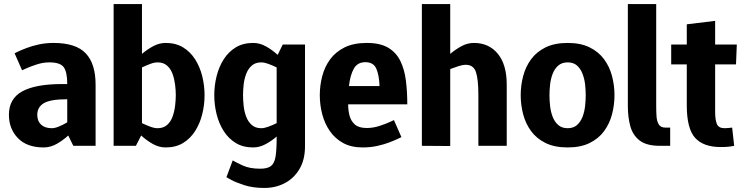

<svg xmlns="http://www.w3.org/2000/svg" viewBox="-20 -720 3666 948"><path d="M164 -153Q164 -122 183 -104.5Q202 -87 236 -87Q251 -87 271.5 -95.5Q292 -104 312 -116V-230Q229 -230 196.5 -210.5Q164 -191 164 -153ZM196 8Q113 8 68.5 -38Q24 -84 24 -153Q24 -233 90 -269Q156 -305 287 -305H312Q312 -365 294.5 -388.5Q277 -412 224 -412Q193 -412 162 -402Q131 -392 110 -382.5Q89 -373 89 -373L52 -457Q52 -457 67.5 -464.5Q83 -472 110 -482.5Q137 -493 171.5 -500.5Q206 -508 244 -508Q355 -508 403.5 -456.5Q452 -405 452 -302V0H342L317 -51Q291 -27 260 -9.5Q229 8 196 8Z M848 -250Q848 -274 844.5 -302Q841 -330 832 -355Q823 -380 805 -396Q787 -412 758 -412Q742 -412 722 -404.5Q702 -397 681 -387V-112Q702 -102 722 -94.5Q742 -87 758 -87Q787 -87 805 -103Q823 -119 832 -144Q841 -169 844.5 -197.5Q848 -226 848 -250ZM681 -700V-454Q707 -476 736.5 -492Q766 -508 798 -508Q848 -508 884 -486Q920 -464 943.5 -427Q967 -390 978.5 -344Q990 -298 990 -250Q990 -202 978.5 -156Q967 -110 943.5 -73Q920 -36 884 -14Q848 8 798 8Q765 8 734 -9.5Q703 -27 677 -51L651 0H541V-700Z M1270 -412Q1241 -412 1223 -396Q1205 -380 1195.5 -355Q1186 -330 1183 -302Q1180 -274 1180 -250Q1180 -226 1183 -197.5Q1186 -169 1195.5 -144Q1205 -119 1223 -103Q1241 -87 1270 -87Q1285 -87 1305.5 -94.5Q1326 -102 1346 -112V-387Q1326 -397 1305.5 -404.5Q1285 -412 1270 -412ZM1129 72Q1142 80 1177 96.5Q1212 113 1265 113Q1300 113 1317.5 100Q1335 87 1340.5 53.5Q1346 20 1346 -40V-46Q1321 -24 1291 -8Q1261 8 1230 8Q1180 8 1144 -14Q1108 -36 1084.5 -73Q1061 -110 1049.5 -156Q1038 -202 1038 -250Q1038 -298 1049.5 -344Q1061 -390 1084.5 -427Q1108 -464 1144 -486Q1180 -508 1230 -508Q1263 -508 1294 -490.5Q1325 -473 1351 -449L1376 -500H1486V2Q1486 68 1459 114Q1432 160 1386.5 184Q1341 208 1286 208H1285Q1229 208 1187 194.5Q1145 181 1121.5 168Q1098 155 1098 155Z M1771 8Q1714 8 1674 -14Q1634 -36 1608.5 -73Q1583 -110 1571 -156Q1559 -202 1559 -250Q1559 -298 1571 -344Q1583 -390 1610 -427Q1637 -464 1681.5 -486Q1726 -508 1791 -508Q1857 -508 1896.5 -484.5Q1936 -461 1956.5 -419.5Q1977 -378 1984 -323Q1991 -268 1991 -205H1699Q1699 -175 1706 -148.5Q1713 -122 1732.5 -105Q1752 -88 1791 -88Q1822 -88 1853 -98Q1884 -108 1904.5 -117.5Q1925 -127 1925 -127L1962 -43Q1962 -43 1946.5 -35.5Q1931 -28 1904 -17.5Q1877 -7 1843 0.5Q1809 8 1771 8ZM1784 -413Q1745 -413 1727 -381Q1709 -349 1703 -295H1854Q1852 -349 1838 -381Q1824 -413 1784 -413Z M2203 1 2063 0V-700H2203V-454Q2229 -476 2258.5 -492Q2288 -508 2320 -508Q2394 -508 2438 -454.5Q2482 -401 2482 -302V0H2342V-250Q2342 -328 2330 -364Q2318 -400 2280 -400Q2264 -400 2244 -393.5Q2224 -387 2203 -379Z M2551 -250Q2551 -298 2563 -344Q2575 -390 2602 -427Q2629 -464 2673.5 -486Q2718 -508 2783 -508Q2847 -508 2891.5 -486Q2936 -464 2963 -427Q2990 -390 3002 -344Q3014 -298 3014 -250Q3014 -202 3002 -156Q2990 -110 2963 -73Q2936 -36 2891.5 -14Q2847 8 2783 8Q2718 8 2673.5 -14Q2629 -36 2602 -73Q2575 -110 2563 -156Q2551 -202 2551 -250ZM2693 -250Q2693 -226 2696 -197.5Q2699 -169 2708.5 -144Q2718 -119 2736 -103Q2754 -87 2783 -87Q2812 -87 2829.5 -103Q2847 -119 2856.5 -144Q2866 -169 2869 -197.5Q2872 -226 2872 -250Q2872 -274 2869 -302Q2866 -330 2856.5 -355Q2847 -380 2829.5 -396Q2812 -412 2783 -412Q2754 -412 2736 -396Q2718 -380 2708.5 -355Q2699 -330 2696 -302Q2693 -274 2693 -250Z M3265 -90H3289V0H3238Q3172 0 3138 -26.5Q3104 -53 3092 -97.5Q3080 -142 3080 -196V-700H3220V-196Q3220 -171 3221.5 -146.5Q3223 -122 3232.5 -106Q3242 -90 3265 -90Z M3595 -90 3605 0Q3591 3 3576 4.5Q3561 6 3538 6Q3453 6 3412 -39.5Q3371 -85 3371 -200V-402H3294V-500H3371V-600L3511 -617V-500H3618L3614 -402H3511V-167Q3511 -129 3519.5 -108Q3528 -87 3558 -87Q3567 -87 3575.5 -88Q3584 -89 3595 -90Z"/></svg>

Font: Epunda Sans
Style: Bold
Weight: 700
Designer: Simon Atzbach
Foundry: typofactur
Version: Version 2.204; ttfautohint (v1.8.4.7-5d5b)